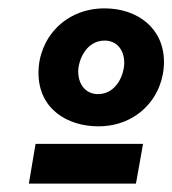

<svg xmlns="http://www.w3.org/2000/svg" viewBox="-20 -729 412 459"><path d="M49 -290H305L322 -385H65ZM215 -427C310 -427 372 -499 372 -581C372 -662 308 -709 230 -709C135 -709 72 -637 72 -555C72 -467 143 -427 215 -427ZM214 -504C186 -504 167 -526 167 -558C167 -585 186 -632 230 -632C259 -632 277 -610 277 -579C277 -550 258 -504 214 -504Z"/></svg>

Font: Fixel Display 20240404 ExBold
Style: Italic
Weight: 800
Italic angle: -10°
Designer: AlfaBravo + MacPaw
Foundry: Kyrylo Tkachov, Marchela Mozhyna, Serhii Makarenko, Maria Weinstein, Zakhar Kryvoshyya
Version: Version 1.211;Glyphs 3.2 (3225)